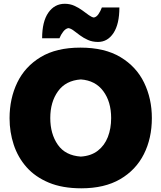

<svg xmlns="http://www.w3.org/2000/svg" viewBox="-20 -980 852 1014"><path d="M409.5 14.5Q309.5 14.5 237.8 -15.5Q166 -45.5 120.2 -97.2Q74.5 -149 52.5 -215.8Q30.5 -282.5 30.5 -355.5Q30.5 -459.5 71.2 -544Q112 -628.5 194.8 -678.5Q277.5 -728.5 404.5 -728.5Q533 -728.5 616.5 -678.2Q700 -628 741 -543.5Q782 -459 782 -356.5Q782 -249.5 739.8 -165.8Q697.5 -82 614.8 -33.8Q532 14.5 409.5 14.5ZM407 -153Q461 -156.5 496.5 -184Q532 -211.5 549.5 -256.2Q567 -301 567 -356.5Q567 -443 525.2 -499Q483.5 -555 407 -560.5Q327.5 -555 286.5 -498.2Q245.5 -441.5 245.5 -356.5Q245.5 -273 285.2 -215.8Q325 -158.5 407 -153ZM497.5 -758.5Q468 -758.5 444.5 -769Q421 -779.5 402.2 -793.5Q383.5 -807.5 368.5 -818.8Q353.5 -830 341 -831.5Q326.5 -829 314 -813Q301.5 -797 294 -778H202.5Q202.5 -866 235.2 -913Q268 -960 322 -960Q349.5 -960 372.8 -949.5Q396 -939 415 -925Q434 -911 449.2 -900Q464.5 -889 475.5 -887.5Q489 -889.5 499.8 -905Q510.5 -920.5 518 -940.5H610.5Q610.5 -853 579.5 -805.8Q548.5 -758.5 497.5 -758.5Z"/></svg>

Font: Commissioner Flair ExtraBold
Style: Regular
Weight: 800
Designer: Kostas Bartsokas
Foundry: Kostas Bartsokas
Version: Version 1.000; ttfautohint (v1.8.3)